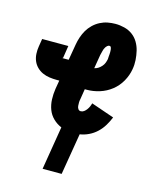

<svg xmlns="http://www.w3.org/2000/svg" viewBox="-111 -605 722 886"><g transform="rotate(15 250.0 -161.5)"><path d="M178 205 212 -2Q190 -11 172.5 -28Q155 -45 146.5 -67.5Q138 -90 137 -115.5Q136 -141 140 -167L147 -208H135Q117 -208 99.5 -210.5Q82 -213 66.5 -220Q51 -227 39 -239Q27 -251 20.5 -266.5Q14 -282 13 -300Q12 -318 15 -336L21 -373H146L137 -315Q137 -314 136 -314Q135 -314 135 -313H134Q134 -312 135 -312H164L177 -388Q180 -406 186 -424Q192 -442 201.5 -458.5Q211 -475 225.5 -489Q240 -503 257.5 -512Q275 -521 293.5 -524.5Q312 -528 330 -528Q352 -528 373.5 -522.5Q395 -517 412 -504.5Q429 -492 440 -473.5Q451 -455 456 -434Q461 -413 462.5 -390.5Q464 -368 460 -346Q455 -316 439 -287.5Q423 -259 397.5 -239Q372 -219 341.5 -209.5Q311 -200 281 -200H271L263 -150Q261 -142 261 -134Q261 -126 261.5 -118Q262 -110 266.5 -103.5Q271 -97 279 -97Q287 -97 294 -102Q301 -107 306.5 -114.5Q312 -122 315.5 -130Q319 -138 321 -146L431 -108Q423 -88 411 -68Q399 -48 382 -32Q365 -16 344 -6Q323 4 302 7L269 205ZM288 -305Q298 -307 306.5 -312.5Q315 -318 322 -326Q329 -334 332.5 -343Q336 -352 338 -362Q338 -367 338.5 -373Q339 -379 339.5 -384.5Q340 -390 340 -395.5Q340 -401 339.5 -406.5Q339 -412 337 -417.5Q335 -423 329 -423Q324 -423 319.5 -419Q315 -415 312 -410.5Q309 -406 307 -401Q305 -396 304 -391Q303 -386 301.5 -381Q300 -376 299 -371Z"/></g></svg>

Font: Iosevka Curly Slab Extrabold
Style: Italic
Weight: 800
Italic angle: -9°
Monospace: yes
Designer: Belleve Invis
Foundry: Belleve Invis
Version: Version 22.1.2; ttfautohint (v1.8.4)